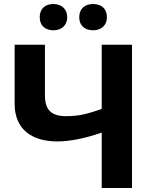

<svg xmlns="http://www.w3.org/2000/svg" viewBox="-20 -937 768 957"><path d="M309 -358C235 -358 204 -390 204 -462V-714H53V-419C53 -294 137 -232 266 -232C297 -232 329 -236 362 -242C395 -248 437 -259 487 -276V0H638V-714H487V-394C422 -372 381 -358 309 -358ZM246 -786C287 -786 315 -811 315 -851C315 -892 287 -917 246 -917C204 -917 178 -893 178 -851C178 -810 205 -786 246 -786ZM444 -786C485 -786 513 -811 513 -851C513 -893 486 -917 444 -917C403 -917 375 -894 375 -851C375 -809 403 -786 444 -786Z"/></svg>

Font: Passageway
Style: Regular
Weight: 700
Foundry: Ascender Corporation
Version: Version 1.11